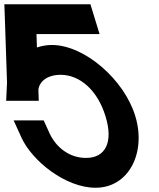

<svg xmlns="http://www.w3.org/2000/svg" viewBox="-152 -830 747 901"><path d="M202.4 -810H272.4L315.2 -670H245.2H19.2L21.3 -607.2C43.2 -614.6 66.6 -618.8 90.8 -619C245.8 -619 431.9 -455 482.9 -285C535.5 -113 451.9 52 295.6 51C155.6 51 -1.9 -75 -51.6 -185L-88 -265H53L80.3 -205C110.5 -139 174.1 -88 252.8 -89C341.8 -89 381.5 -162 342.9 -285C305.9 -406 223.9 -478 133.6 -479C69.7 -479 33.4 -448.1 28.1 -409.7L29.9 -357H24.9H-116.1H-123.1L-119 -442.2L-119.1 -445L-129.7 -758L-131.6 -810H-77.6Z"/></svg>

Font: Nordica Plus
Style: NordicaClassicRgOpObl
Weight: 500
Version: Version 1.01